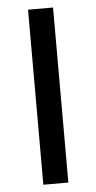

<svg xmlns="http://www.w3.org/2000/svg" viewBox="-52 -733 383 765"><g transform="rotate(-5 140.0 -350.0)"><path d="M90 -700H190V0H90Z"/></g></svg>

Font: Scada
Style: Regular
Weight: 400
Designer: Jovanny Lemonad
Foundry: Jovanny Lemonad
Version: Version 3.005; ttfautohint (v0.91) -l 8 -r 50 -G 200 -x 0 -w